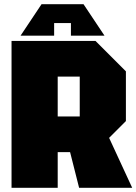

<svg xmlns="http://www.w3.org/2000/svg" viewBox="-20 -895 650 915"><path d="M255 -340H360V-530H255ZM580 -555V-318L500 -238L610 0H357L314 -170H255V0H35V-700H435ZM238 -725H78L178 -875H378L478 -725H318V-785H238Z"/></svg>

Font: Tektur SemiCondensed Black
Style: Regular
Weight: 900
Width: 4
Designer: Adam Jagosz
Foundry: Adam Jagosz
Version: Version 1.005;gftools[0.9.30]